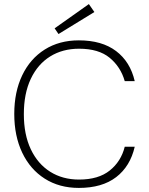

<svg xmlns="http://www.w3.org/2000/svg" viewBox="-20 -910 730 942"><path d="M367 12Q271 12 199.5 -33.5Q128 -79 89 -161Q50 -243 50 -351Q50 -459 89 -540.5Q128 -622 199.5 -667Q271 -712 367 -712Q480 -712 549.5 -659.5Q619 -607 641 -512H592Q572 -582 518 -626.5Q464 -671 368 -671Q287 -671 226 -633Q165 -595 131 -523Q97 -451 97 -350Q97 -250 131 -178Q165 -106 226 -67.5Q287 -29 368 -29Q463 -29 518.5 -73.5Q574 -118 592 -190H641Q619 -94 550 -41Q481 12 367 12ZM267 -743 248 -771 416 -890 443 -851Z"/></svg>

Font: DM Sans 9pt ExtraLight
Style: Regular
Weight: 250
Version: Version 4.004;gftools[0.9.30]